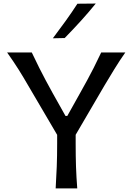

<svg xmlns="http://www.w3.org/2000/svg" viewBox="-20 -1048 745 1068"><path d="M289.6 0Q293.5 -62.5 295.7 -120.8Q297.9 -179.2 297.9 -249.5V-297.9L135.7 -574.2Q109.9 -619.1 83.5 -661.1Q57.1 -703.1 19.5 -756.3H156.7Q180.7 -706.1 198.7 -669.9Q216.8 -633.8 234.1 -601.6Q251.5 -569.3 272.9 -530.3L344.2 -403.3H354.5L423.3 -526.4Q446.3 -567.4 464.4 -600.6Q482.4 -633.8 501 -670.2Q519.5 -706.5 543 -756.3H677.2Q645 -710.4 616.7 -664.3Q588.4 -618.2 562.5 -574.7L400.9 -298.3V-249.5Q400.9 -179.2 402.8 -120.8Q404.8 -62.5 409.7 0ZM273.9 -835Q310.1 -882.8 344.7 -930.9Q379.4 -979 410.6 -1027.3L512.7 -1028.3Q473.1 -979.5 429.7 -931.6Q386.2 -883.8 339.8 -836.4Z"/></svg>

Font: Pinar DS1 Medium
Style: Regular
Weight: 500
Designer: Amin Abedi
Version: Version 3.000